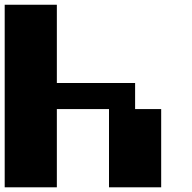

<svg xmlns="http://www.w3.org/2000/svg" viewBox="-20 -798 818 818"><path d="M0 0V-777.8H222.2V-444.4H555.6V-333.3H666.7V0H444.4V-333.3H222.2V0Z"/></svg>

Font: Pixeloid Sans
Style: Bold
Weight: 700
Monospace: yes
Designer: GGBot
Version: 0.3